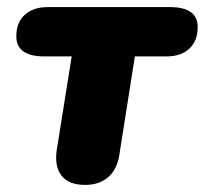

<svg xmlns="http://www.w3.org/2000/svg" viewBox="-20 -512 577 541"><path d="M220 9Q173 9 153 -17.5Q133 -44 140 -90L182 -353H105Q26 -353 26 -410Q26 -449 50 -470.5Q74 -492 114 -492H459Q537 -492 537 -436Q537 -397 513.5 -375Q490 -353 449 -353H360L316 -74Q309 -33 284 -12Q259 9 220 9Z"/></svg>

Font: Nunito Black
Style: Italic
Weight: 900
Italic angle: -9°
Designer: Vernon Adams
Foundry: Vernon Adams
Version: Version 3.601; ttfautohint (v1.8.2.53-6de2)